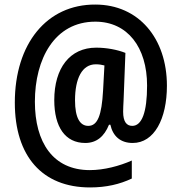

<svg xmlns="http://www.w3.org/2000/svg" viewBox="-20 -740 796 842"><path d="M712 -364C712 -572 588 -720 398 -720C185 -721 45 -548 45 -290C45 -55 165 82 375 82C446 82 505 68 558 43V-36C504 -12 436 6 374 6C212 6 133 -116 133 -294C133 -481 219 -645 398 -645C539 -645 625 -533 625 -365C625 -247 602 -188 560 -188C536 -188 520 -205 520 -250C520 -263 521 -282 522 -301L530 -508C495 -522 447 -531 402 -531C286 -531 218 -441 218 -301C218 -183 266 -113 354 -113C403 -113 437 -141 458 -193H464C475 -143 508 -113 562 -113C656 -113 712 -218 712 -364ZM309 -300C309 -396 340 -458 400 -458C414 -458 427 -456 438 -453L432 -343C426 -234 408 -188 367 -188C331 -188 309 -223 309 -300Z"/></svg>

Font: Noto Sans Ethiopic Cond SemBd
Style: Regular
Weight: 600
Width: 3
Designer: Monotype Design Team
Foundry: Monotype Imaging Inc.
Version: Version 2.102